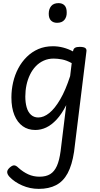

<svg xmlns="http://www.w3.org/2000/svg" viewBox="-20 -815 638 1229"><path d="M228 394Q172 394 122 372Q72 350 41 317Q27 302 26 287.5Q25 273 43 257Q59 243 71 243.5Q83 244 98 259Q128 286 161 301Q194 316 233 316Q275 316 301.5 299.5Q328 283 344 247.5Q360 212 368 152L404 -142Q375 -85 342.5 -50Q310 -15 276 1Q242 17 206 17Q159 17 125 -7.5Q91 -32 72 -78.5Q53 -125 53 -191Q53 -240 64 -288Q75 -336 97 -377.5Q119 -419 151.5 -451Q184 -483 225.5 -501Q267 -519 319 -519Q352 -519 384.5 -510.5Q417 -502 447 -486L448 -489Q450 -503 460 -509Q470 -515 490 -515Q516 -515 526 -507.5Q536 -500 533 -484L454 157Q441 242 413 294Q385 346 339 370Q293 394 228 394ZM225 -63Q260 -63 295.5 -91.5Q331 -120 365.5 -179Q400 -238 429 -328L439 -411Q406 -429 377.5 -434.5Q349 -440 323 -440Q289 -440 260 -427Q231 -414 209 -391Q187 -368 172 -337Q157 -306 149.5 -270.5Q142 -235 142 -197Q142 -159 150.5 -128.5Q159 -98 178 -80.5Q197 -63 225 -63ZM345 -669Q321 -669 306.5 -683.5Q292 -698 292 -727Q292 -757 307.5 -776Q323 -795 355 -795Q379 -795 393 -780.5Q407 -766 407 -736Q408 -707 392.5 -688Q377 -669 345 -669Z"/></svg>

Font: Playwrite GB S
Style: Italic
Weight: 400
Italic angle: -7°
Designer: Veronika Burian, José Scaglione
Foundry: TypeTogether
Version: Version 1.000